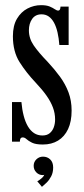

<svg xmlns="http://www.w3.org/2000/svg" viewBox="-20 -549 324 744"><path d="M146 11Q118.5 11 104.2 4Q90 -3 82.8 -9.8Q75.5 -16.5 68.5 -16.5Q62 -16.5 59.5 -12.2Q57 -8 57 0H26.5V-153.5H63Q65.5 -124.5 71.8 -100.5Q78 -76.5 88 -59.5Q98 -42.5 112 -33.2Q126 -24 144.5 -24Q162 -24 172.8 -33Q183.5 -42 188.5 -56Q193.5 -70 193.5 -86Q193.5 -110 185.2 -132.2Q177 -154.5 160.5 -178Q144 -201.5 118.5 -228.5Q82 -267 56 -308Q30 -349 30 -408.5Q30 -450 45.8 -476.5Q61.5 -503 86.5 -516Q111.5 -529 139 -529Q160 -529 172.5 -523.8Q185 -518.5 192.5 -513.2Q200 -508 205.5 -508Q209.5 -508 211.8 -511.5Q214 -515 214.5 -523.5H246V-374.5H210Q208 -401 203 -423Q198 -445 189.5 -460.8Q181 -476.5 169 -485Q157 -493.5 141 -493.5Q117 -493.5 104.5 -475.5Q92 -457.5 92 -431.5Q92 -400 110.8 -372.8Q129.5 -345.5 164.5 -309.5Q191.5 -280.5 212.5 -251.8Q233.5 -223 245.5 -191Q257.5 -159 257.5 -120.5Q257.5 -78 243.8 -48.8Q230 -19.5 205 -4.2Q180 11 146 11ZM142.5 175 124.5 153.5Q129.5 151.5 139.5 143.2Q149.5 135 151.5 128Q150.5 129.5 146 129.5Q131 129.5 120.8 119Q110.5 108.5 110.5 93.5Q110.5 78.5 121.2 68.2Q132 58 146.5 58Q163.5 58 174.8 69Q186 80 186 100Q186 119.5 178.5 134Q171 148.5 160.8 158.5Q150.5 168.5 142.5 175Z"/></svg>

Font: Imbue Thin 10pt Medium
Style: Regular
Weight: 500
Version: Version 1.102